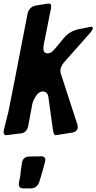

<svg xmlns="http://www.w3.org/2000/svg" viewBox="-54 -755 533 1062"><path d="M441 -569 300 -410Q280 -386 280 -363Q280 -355 283 -346L373 -69Q376 -60 376 -53Q376 -26 342 -21L259 -8H257L254 -7Q243 -7 239 -35L213 -222Q207 -249 182 -249Q161 -249 144 -222.5Q127 -196 124 -176L102 -58Q94 -20 60 -17H59L-13 -8Q-15 -8 -17 -8L-19 -7Q-34 -7 -34 -25Q-34 -32 -33 -35L-8 -135L21 -280L98 -677Q101 -695 113 -708Q125 -721 142 -724L210 -735H218Q229 -735 229 -721Q229 -714 228 -709L187 -503Q186 -496 186 -486Q186 -460 211 -460Q229 -460 247 -482L303 -549Q332 -582 379 -593H378L435 -604Q446 -607 453 -607Q459 -607 459 -601Q459 -588 441 -569ZM116 287H74Q50 287 50 263Q50 261 50 258L51 255L58 218Q60 191 66 157V155L67 149V148Q69 131 79.5 121Q90 111 106 111Q116 110 138 110H161L170 109Q197 109 197 130Q197 132 195 140V139L193 147Q189 166 172 223L164 248H165Q151 287 116 287Z"/></svg>

Font: Bangerz Fix
Style: Regular
Weight: 400
Designer: vernon adams
Foundry: Vernon Adams
Version: Version 2.10;December 28, 2023;FontCreator 13.0.0.2683 64-bi